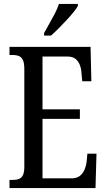

<svg xmlns="http://www.w3.org/2000/svg" viewBox="-20 -951 539 971"><path d="M28 0V-41H45Q63 -41 76 -46Q89 -51 96 -65.5Q103 -80 103 -107V-602Q103 -633 95.5 -648Q88 -663 75 -668Q62 -673 45 -673H28V-714H438L442 -540H396L392 -582Q391 -604 383.5 -623Q376 -642 361.5 -653.5Q347 -665 322 -665H195V-398H384V-350H195V-49H341Q367 -49 382.5 -60.5Q398 -72 406.5 -91Q415 -110 418 -132L422 -174H468L463 0ZM203 -784Q217 -810 231.5 -835Q246 -860 258.5 -884.5Q271 -909 278 -931H374V-921Q367 -908 351.5 -889Q336 -870 316.5 -849Q297 -828 276.5 -807.5Q256 -787 238 -771H203Z"/></svg>

Font: Noto Serif ExtraCondensed
Style: Regular
Weight: 400
Width: 2
Designer: Monotype Design Team
Foundry: Monotype Imaging Inc.
Version: Version 2.013